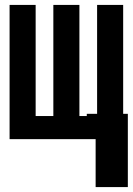

<svg xmlns="http://www.w3.org/2000/svg" viewBox="-20 -566 540 781"><path d="M19 0V-546H125V-94H197V-546H303V-94H333V-103H375V-546H481V-103H500V195H369V0Z"/></svg>

Font: Noto Sans Mono ExtraCondensed
Style: Bold
Weight: 700
Width: 2
Designer: Monotype Design Team
Foundry: Monotype Imaging Inc.
Version: Version 2.014